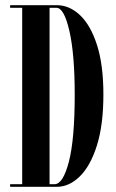

<svg xmlns="http://www.w3.org/2000/svg" viewBox="-20 -720 446 740"><path d="M19 0V-10H65.5V-690H19V-700H199Q247.5 -700 288.2 -661.8Q329 -623.5 353.8 -546.8Q378.5 -470 378.5 -355.5Q378.5 -239.5 353.8 -160.2Q329 -81 288 -40.5Q247 0 199 0ZM171 -10H190Q223 -10 245.5 -96.8Q268 -183.5 268 -355.5Q268 -511 247.5 -600.5Q227 -690 197.5 -690H171Z"/></svg>

Font: Imbue 100pt SemiBold
Style: Regular
Weight: 600
Designer: Tyler Finck
Foundry: Etcetera Type Company
Version: Version 1.102; ttfautohint (v1.8.3)